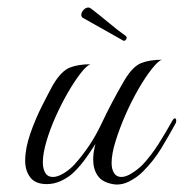

<svg xmlns="http://www.w3.org/2000/svg" viewBox="-20 -484 489 511"><path d="M105 6Q74 6 60.5 -12Q47 -30 47 -56Q47 -89 60.5 -128Q74 -167 92 -202.5Q110 -238 121 -258Q143 -295 165.5 -304Q188 -313 221 -313Q211 -310 195 -289.5Q179 -269 161.5 -239Q144 -209 128.5 -174.5Q113 -140 103.5 -107.5Q94 -75 94 -52Q94 -35 100.5 -24Q107 -13 121 -13Q133 -13 149 -22.5Q165 -32 178 -46Q222 -95 249.5 -153.5Q277 -212 311 -270Q333 -307 355.5 -316Q378 -325 411 -325Q401 -322 384 -300.5Q367 -279 348.5 -247Q330 -215 314 -178.5Q298 -142 287.5 -108Q277 -74 277 -50Q277 -34 283.5 -23.5Q290 -13 303 -13Q315 -13 331 -23Q347 -33 360 -46Q383 -71 402 -101Q421 -131 440 -165Q443 -169 445 -169Q449 -169 449 -163Q449 -158 447 -155Q429 -122 409 -89Q389 -56 360 -27Q344 -11 322.5 -0.5Q301 10 280 6Q252 1 240 -16.5Q228 -34 228 -59Q228 -79 234 -101Q222 -82 208.5 -63Q195 -44 178 -27Q164 -13 144.5 -3.5Q125 6 105 6ZM308.6 -375.6 201.5 -436Q196.4 -438.5 196.4 -444.5Q196.4 -451.3 202.4 -457.7Q208.3 -464 215.1 -464Q218.5 -464 221.9 -461.5Q243.2 -445.3 269.1 -423.7Q295 -402 313.7 -389.2Q317.1 -386.7 317.1 -383.3Q317.1 -379.9 314.2 -377.3Q311.2 -374.8 308.6 -375.6Z"/></svg>

Font: MonteCarlo
Style: Regular
Weight: 400
Designer: Robert E. Leuschke
Foundry: Robert E. Leuschke
Version: Version 1.010; ttfautohint (v1.8.3)